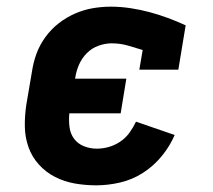

<svg xmlns="http://www.w3.org/2000/svg" viewBox="-20 -548 640 576"><path d="M269 8Q236 8 204.5 2.5Q173 -3 145.5 -17Q118 -31 97 -54Q76 -77 65.5 -106.5Q55 -136 54.5 -168.5Q54 -201 59 -234L76 -334Q80 -361 89.5 -387Q99 -413 116 -436.5Q133 -460 156 -478Q179 -496 205.5 -507.5Q232 -519 259 -523.5Q286 -528 312 -528Q342 -528 371.5 -523.5Q401 -519 429 -511.5Q457 -504 484 -494Q511 -484 537 -472L515 -339H398L408 -398Q386 -405 363 -411.5Q340 -418 315 -418Q296 -418 276 -411Q256 -404 241 -389Q226 -374 217.5 -355Q209 -336 206 -316L205 -312H359L342 -208H188Q186 -187 188.5 -167Q191 -147 202 -132Q213 -117 231.5 -109.5Q250 -102 270 -102Q288 -102 306 -107Q324 -112 340.5 -123Q357 -134 368.5 -150Q380 -166 388 -183L504 -143Q490 -110 465.5 -80Q441 -50 409 -29.5Q377 -9 340.5 -0.5Q304 8 269 8Z"/></svg>

Font: Iosevka Etoile Extrabold
Style: Italic
Weight: 800
Italic angle: -9°
Designer: Belleve Invis
Foundry: Belleve Invis
Version: Version 22.1.2; ttfautohint (v1.8.4)